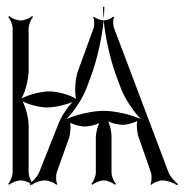

<svg xmlns="http://www.w3.org/2000/svg" viewBox="-20 -529 542 563"><path d="M4 10 7 13C13 7 29 0 41 0C50 0 61 4 69 9C68 9 68 10 67 10L69 14C70 13 72 13 73 12L74 13C82 5 100 0 112 0C122 0 141 7 145 13L148 11C144 5 143 -15 147 -25L183 -126C186 -137 188 -157 186 -169C197 -163 217 -158 228 -158C240 -158 259 -162 271 -168C265 -156 261 -137 261 -125V-23C261 -12 254 4 248 10L251 13C257 7 273 0 284 0C295 0 311 7 317 13L320 10C314 4 307 -12 307 -23V-130C307 -142 303 -161 297 -173C309 -167 329 -163 341 -163C351 -163 371 -168 382 -174C380 -162 382 -142 385 -131L422 -25C426 -15 425 5 421 11L424 13C428 7 447 0 457 0C471 0 491 8 499 14L502 11C493 4 479 -11 474 -24L314 -448C311 -456 311 -473 315 -478L311 -480C308 -475 292 -469 284 -469C289 -419 303 -355 321 -306L333 -274C344 -243 370 -203 393 -180C364 -193 317 -204 284 -204C251 -204 204 -193 175 -180C198 -203 224 -243 235 -274L247 -306C265 -355 279 -419 284 -469C276 -469 260 -475 256 -480L253 -478C257 -473 257 -456 255 -448L208 -319C201 -300 198 -259 203 -239C186 -251 146 -261 126 -261C102 -261 64 -252 43 -240C55 -261 64 -299 64 -323V-446C64 -457 71 -473 77 -479L74 -482C68 -476 52 -469 41 -469C29 -469 13 -476 7 -482L4 -479C10 -473 17 -457 17 -446V-24C17 -12 10 4 4 10ZM284 -469V-473ZM282 -509C282 -498 283 -486 284 -473C285 -486 286 -498 286 -509ZM46 -232C64 -222 97 -214 117 -214C140 -214 172 -221 193 -230C177 -214 159 -186 151 -165L95 -24C91 -14 81 -2 73 5C68 -3 64 -14 64 -24V-161C64 -181 56 -214 46 -232Z"/></svg>

Font: Armata Saber
Style: Rg
Weight: 400
Designer: Jasper
Foundry: Cannot Into Space Fonts
Version: Version 0.970